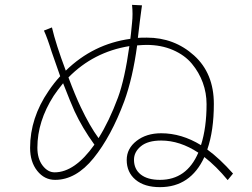

<svg xmlns="http://www.w3.org/2000/svg" viewBox="-20 -781 1040 791"><path d="M639 -40Q749 -40 797 -152Q721 -202 644 -202Q589 -202 560.5 -178.5Q532 -155 532 -123Q532 -84 560 -62Q588 -40 639 -40ZM466 -379Q494 -455 513 -591Q365 -567 262 -462Q290 -387 313 -339Q350 -261 386 -212Q430 -282 466 -379ZM205 -71Q288 -71 369 -185Q319 -254 287 -323Q272 -356 240 -438Q217 -410 201 -386Q134 -281 134 -173Q134 -127 155.5 -99Q177 -71 205 -71ZM556 -692 548 -625Q560 -626 585 -626Q698 -626 779.5 -552.5Q861 -479 861 -353Q861 -243 834 -165Q885 -128 940 -66L918 -39Q871 -96 822 -134Q765 -10 639 -10Q575 -10 538.5 -40.5Q502 -71 502 -122Q502 -169 542.5 -200.5Q583 -232 644 -232Q728 -232 808 -183Q831 -255 831 -352Q831 -398 815.5 -440.5Q800 -483 770.5 -518.5Q741 -554 692.5 -575Q644 -596 584 -596Q571 -596 545 -594Q527 -460 492 -364Q438 -219 365.5 -129.5Q293 -40 207 -40Q163 -40 133.5 -77Q104 -114 104 -172Q104 -295 180 -406Q202 -439 228 -467Q196 -560 193 -567Q175 -625 161 -655L194 -668Q210 -599 251 -490Q364 -600 517 -621Q519 -634 524 -687Q528 -723 524 -761L565 -759Q564 -753 562.5 -741.5Q561 -730 559 -715Q557 -700 556 -692Z"/></svg>

Font: Noto Sans Korean Thin
Style: Regular
Weight: 250
Designer: Ryoko NISHIZUKA  (kana & ideographs); Paul D. Hunt (Latin, Greek & Cyrillic); Wenlong ZHANG  (bopomofo); Sandoll Communi
Foundry: Adobe Systems Incorporated
Version: Version 1.0001;PS 1;hotconv 1.0.78;makeotf.lib2.5.61930